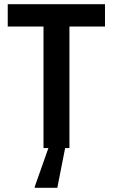

<svg xmlns="http://www.w3.org/2000/svg" viewBox="-20 -708 539 918"><path d="M188 0V-581H17V-688H482V-581H312V0ZM146 190V185L216 -13H293V-8L254 190Z"/></svg>

Font: Saira SemiCondensed SemiBold
Style: Regular
Weight: 600
Width: 4
Designer: Hector Gatti with collaboration of the Omnibus-Type team
Foundry: Omnibus-Type
Version: Version 1.101